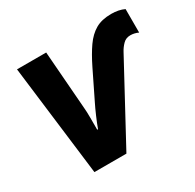

<svg xmlns="http://www.w3.org/2000/svg" viewBox="-126 -686 833 821"><g transform="rotate(-30 290.5 -275.0)"><path d="M117 0 50 -546H194L216 -260Q218 -240 218 -209.5Q218 -179 218 -151H222Q231 -176 244 -206Q257 -236 267 -256L334 -393Q359 -444 383.5 -479Q408 -514 439 -532Q470 -550 517 -550Q554 -550 581 -537V-421Q562 -430 542 -430Q520 -430 505.5 -415Q491 -400 482 -383L275 0Z"/></g></svg>

Font: BC Sans
Style: Bold Italic
Weight: 700
Italic angle: -12°
Designer: Monotype Design Team
Province of B.C.
Foundry: Monotype Imaging Inc.
Version: Version 2.000;GOOG;noto-source:20170915:90ef993387c0